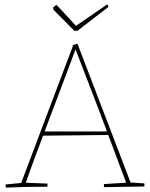

<svg xmlns="http://www.w3.org/2000/svg" viewBox="-20 -843 679 869"><path d="M7 6Q5 -2 5 -8L76 -15Q134 -170 192.5 -324Q251 -478 309 -632V-638Q314 -640 320 -642Q326 -644 331 -645L333 -639Q392 -483 452 -328Q512 -173 571 -17L633 -13Q635 -6 633 1Q587 2 542 2.5Q497 3 451 4Q449 -2 451 -10L551 -16Q531 -70 510.5 -124Q490 -178 470 -232L175 -229Q154 -174 134 -120Q114 -66 97 -16L195 -12Q195 -10 195 -5.5Q195 -1 194 2Q145 2 101 3Q57 4 7 6ZM182 -248H464Q430 -340 394.5 -431Q359 -522 324 -614L322 -620Q306 -577 283.5 -517Q261 -457 235 -388.5Q209 -320 182 -248ZM316 -704 221 -800V-809Q226 -815 236 -821L324 -726L465 -823Q470 -820 470 -811L331 -704Z"/></svg>

Font: Labrada Thin
Style: Regular
Weight: 100
Designer: Mercedes Jáuregui
Foundry: Omnibus-Type Team
Version: Version 1.000; ttfautohint (v1.8.4.7-5d5b)